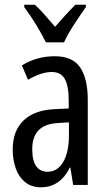

<svg xmlns="http://www.w3.org/2000/svg" viewBox="-20 -786 456 816"><path d="M213 -547Q289 -547 321 -499Q353 -451 353 -362V0H291L279 -74H277Q235 10 154 10Q113 10 86 -12.5Q59 -35 46.5 -71.5Q34 -108 34 -150Q34 -230 80 -274Q126 -318 211 -322L272 -325V-360Q272 -422 255 -451Q238 -480 200 -480Q156 -480 99 -447L73 -508Q136 -547 213 -547ZM225 -263Q117 -257 117 -152Q117 -103 134 -79.5Q151 -56 182 -56Q224 -56 248.5 -97.5Q273 -139 273 -212V-266ZM175 -606Q159 -639 134 -680Q109 -721 83 -756V-766H128Q147 -749 169.5 -723.5Q192 -698 214 -672Q240 -702 257.5 -721Q275 -740 300 -766H345V-756Q323 -725 295.5 -683Q268 -641 252 -606Z"/></svg>

Font: Noto Sans Bengali ExtraCondensed
Style: Regular
Weight: 400
Width: 2
Designer: Jelle Bosma - Monotype Design Team
Foundry: Monotype Imaging Inc.
Version: Version 2.003; ttfautohint (v1.8.4.7-5d5b)